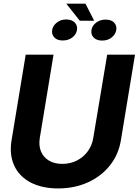

<svg xmlns="http://www.w3.org/2000/svg" viewBox="-20 -1029 765 1059"><path d="M571.2 -727.5H724.7L646.8 -255.5Q633.7 -175.8 585.8 -116Q538 -56.2 464.6 -23Q391.1 10.1 300.7 10.4Q210.3 10.1 148 -23Q85.7 -56.2 58.3 -116Q30.8 -175.8 43.8 -255.5L121.8 -727.5H275.3L199.5 -268.2Q192.8 -226.7 205.7 -194.5Q218.7 -162.3 249 -143.8Q279.3 -125.2 323.7 -125Q368.7 -125.2 404.6 -143.8Q440.5 -162.3 464.1 -194.5Q487.7 -226.7 494.4 -268.2ZM451.5 -1008.6 499.5 -914.8H420L345.8 -1008.6ZM267.7 -863.7Q272 -887.7 293.5 -904.6Q314.9 -921.5 344.4 -921.7Q376.2 -921.5 392.4 -904.6Q408.6 -887.7 404.6 -863.7Q400.5 -838.6 378.6 -822.1Q356.7 -805.7 325.7 -805.7Q295.7 -805.7 279.7 -822.4Q263.8 -839.2 267.7 -863.7ZM484.5 -863.7Q488.5 -887.9 510.5 -904.5Q532.5 -921.1 562.2 -920.9Q593.8 -921.1 609.6 -904.2Q625.4 -887.3 621.4 -863.7Q617.5 -840 596.2 -822.6Q575 -805.1 543.1 -805.3Q513.4 -805.1 496.8 -821.8Q480.3 -838.6 484.5 -863.7Z"/></svg>

Font: Inter Tight
Style: Italic
Weight: 400
Italic angle: -9.39999°
Designer: Rasmus Andersson
Foundry: rsms
Version: Version 3.002